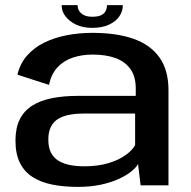

<svg xmlns="http://www.w3.org/2000/svg" viewBox="-20 -725 746 751"><path d="M284.5 6Q334 6 373.8 -2.5Q413.5 -11 443.2 -24.5Q473 -38 492.5 -53.5Q512 -69 520 -83.5L530 0H639V-372Q639 -450.5 604 -500Q569 -549.5 502.8 -573Q436.5 -596.5 341.5 -596.5Q288.5 -596.5 240.2 -587Q192 -577.5 152.5 -558Q113 -538.5 85.8 -507.5Q58.5 -476.5 48 -433L171.5 -393Q180.5 -435 204.2 -461Q228 -487 263.5 -499.2Q299 -511.5 342.5 -511.5Q394.5 -511.5 432 -497.8Q469.5 -484 490.2 -454.8Q511 -425.5 511 -379.5V-350H285Q228.5 -350 183.2 -341Q138 -332 106 -311.8Q74 -291.5 57.2 -258Q40.5 -224.5 40.5 -175Q40.5 -123 57.8 -88.2Q75 -53.5 107.2 -32.8Q139.5 -12 184.2 -3Q229 6 284.5 6ZM310 -74.5Q280.5 -74.5 255 -79.2Q229.5 -84 210 -95.5Q190.5 -107 179.8 -127.2Q169 -147.5 169 -179Q169 -210 179.8 -230.2Q190.5 -250.5 209.5 -261.2Q228.5 -272 254 -276.5Q279.5 -281 308.5 -281H508.5V-157.5Q497.5 -137 470.5 -117.8Q443.5 -98.5 402.8 -86.5Q362 -74.5 310 -74.5ZM341 -616Q379.5 -616 406.2 -628.5Q433 -641 446.8 -661Q460.5 -681 460.5 -705H398.5Q398.5 -692.5 393.2 -682Q388 -671.5 375.5 -665.5Q363 -659.5 341 -659.5Q321 -659.5 308.5 -665.8Q296 -672 289.8 -682Q283.5 -692 283.5 -705H221Q221 -681 236.2 -661Q251.5 -641 278 -628.5Q304.5 -616 341 -616Z"/></svg>

Font: Anybody SemiExpanded Medium
Style: Regular
Weight: 500
Width: 6
Version: Version 1.113;gftools[0.9.25]